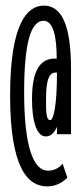

<svg xmlns="http://www.w3.org/2000/svg" viewBox="-20 -653 290 684"><path d="M148 11C173 11 198 2 220 -20L203 -70C190 -53 170 -45 151 -45C98 -45 66 -133 66 -324C66 -500 90 -579 135 -579C171 -579 182 -519 182 -444C116 -449 94 -389 94 -299C94 -223 110 -167 143 -167C158 -167 172 -176 183 -201V-175H233V-408C233 -572 196 -633 136 -633C79 -633 16 -574 16 -313C16 -48 82 11 148 11ZM159 -225C144 -225 144 -254 144 -303C144 -367 155 -399 183 -394C183 -273 170 -225 159 -225Z"/></svg>

Font: Inconsolata UltraCondensed Thin
Style: Regular
Weight: 100
Width: 1
Monospace: yes
Designer: Raph Levien, Cyreal, Brenton Simpson
Foundry: Raph Levien, Cyreal, Google
Version: Version 3.100